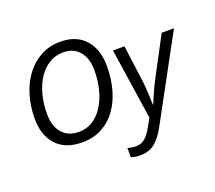

<svg xmlns="http://www.w3.org/2000/svg" viewBox="-153 -933 1543 1381"><g transform="rotate(-20 618.0 -242.5)"><path d="M337 10Q209 10 140.5 -64.5Q72 -139 72 -267Q72 -359 96.5 -442Q121 -525 168 -588.5Q215 -652 282 -688.5Q349 -725 433 -725Q555 -725 622.5 -650Q690 -575 690 -444Q690 -351 667.5 -269Q645 -187 600.5 -124.5Q556 -62 490 -26Q424 10 337 10ZM340 -69Q400 -69 447 -99Q494 -129 527 -181.5Q560 -234 577.5 -302Q595 -370 595 -446Q595 -541 550 -593.5Q505 -646 427 -646Q367 -646 319 -616.5Q271 -587 237 -535.5Q203 -484 185 -415.5Q167 -347 167 -269Q167 -175 213 -122Q259 -69 340 -69ZM696 240Q672 240 656.5 237Q641 234 627 230V159Q641 163 657 165.5Q673 168 691 168Q732 168 760.5 143Q789 118 815 70L850 8L769 -536H857L892 -271Q897 -239 899.5 -200.5Q902 -162 903.5 -127.5Q905 -93 905 -72H908Q915 -88 928.5 -120Q942 -152 958 -186Q974 -220 986 -242L1142 -536H1236L896 90Q856 165 811.5 202.5Q767 240 696 240Z"/></g></svg>

Font: Noto IKEA Latin
Style: Italic
Weight: 400
Italic angle: -12°
Designer: Monotype Design Team
Foundry: Monotype Imaging Inc.
Version: Version 1.0